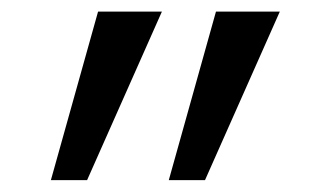

<svg xmlns="http://www.w3.org/2000/svg" viewBox="-20 -840 525 326"><path d="M266.6 -534.2 346.7 -820.3H455.1L328.1 -534.2ZM66.4 -534.2 146.5 -820.3H254.9L127.9 -534.2Z"/></svg>

Font: Gothic A1
Style: Regular
Weight: 400
Designer: HanYang I&C Co.,Ltd.
Foundry: HanYang I&C Co.,Ltd.
Version: Version 2.50